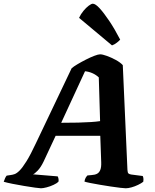

<svg xmlns="http://www.w3.org/2000/svg" viewBox="-63 -1012 832 1032"><path d="M157 0Q150 0 125 -3.5Q100 -7 67 -12.5Q34 -18 4 -24Q-26 -30 -43 -35Q-40 -45 -35.5 -54.5Q-31 -64 -27 -68L-7 -71Q3 -72 15 -76Q27 -80 42.5 -95.5Q58 -111 79.5 -145.5Q101 -180 130 -242L322 -645Q332 -654 353 -666.5Q374 -679 398.5 -691.5Q423 -704 444 -712Q465 -720 475 -720Q488 -720 511.5 -711.5Q535 -703 559 -690Q583 -677 597 -662L622 -99Q623 -84 627 -80Q631 -76 642 -74L704 -66Q706 -63 707.5 -55.5Q709 -48 707 -35Q697 -27 679.5 -18.5Q662 -10 644 -5Q626 0 613 0Q606 0 584 -2.5Q562 -5 532.5 -9.5Q503 -14 473.5 -19Q444 -24 421.5 -28.5Q399 -33 391 -36Q393 -49 397.5 -56.5Q402 -64 407 -69L429 -71Q447 -72 458.5 -78Q470 -84 476 -98.5Q482 -113 481 -140L476 -282H236L171 -143Q156 -112 139 -94.5Q122 -77 114 -75L247 -64Q250 -59 251.5 -50.5Q253 -42 251 -35Q243 -27 225 -18.5Q207 -10 187.5 -5Q168 0 157 0ZM266 -352Q317 -352 357 -353Q397 -354 426.5 -356Q456 -358 475 -361L468 -596Q453 -610 434 -618.5Q415 -627 394 -629ZM539 -768 362 -916Q371 -936 385.5 -953.5Q400 -971 414 -981.5Q428 -992 436 -992Q450 -992 472.5 -967.5Q495 -943 524 -900Q553 -857 583 -799Q578 -793 565.5 -783Q553 -773 539 -768Z"/></svg>

Font: Texturina 12pt ExtraBold
Style: Italic
Weight: 800
Italic angle: -11°
Designer: Guillermo Torres Carreño
Foundry: Omnibus-Type
Version: Version 1.002